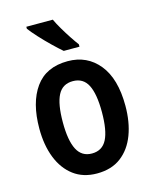

<svg xmlns="http://www.w3.org/2000/svg" viewBox="-116 -844 744 931"><g transform="rotate(-15 256.0 -378.0)"><path d="M472 -272Q472 -190 448 -126.5Q424 -63 376 -26.5Q328 10 255 10Q186 10 138 -26Q90 -62 65 -125.5Q40 -189 40 -272Q40 -402 94 -477.5Q148 -553 257 -553Q354 -553 413 -480.5Q472 -408 472 -272ZM158 -272Q158 -181 181.5 -135.5Q205 -90 256 -90Q308 -90 331 -135Q354 -180 354 -272Q354 -363 331 -408Q308 -453 256 -453Q204 -453 181 -408.5Q158 -364 158 -272ZM240 -766Q250 -744 266.5 -716Q283 -688 300.5 -661.5Q318 -635 331 -618V-606H252Q232 -623 203 -651Q174 -679 147.5 -708Q121 -737 107 -756V-766Z"/></g></svg>

Font: Noto Sans Malayalam Condensed SemiBold
Style: Regular
Weight: 600
Width: 3
Designer: Jelle Bosma - Monotype Design Team
Foundry: Monotype Imaging Inc.
Version: Version 2.104; ttfautohint (v1.8.4.7-5d5b)